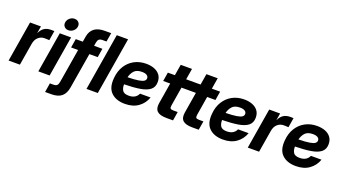

<svg xmlns="http://www.w3.org/2000/svg" viewBox="-67 -1417 4108 2297"><g transform="rotate(20 1986.5 -268.0)"><path d="M8.3 0 93.8 -515.6H232.4L217.8 -427.7H219.2Q241.2 -474.1 275.1 -496.6Q309.1 -519 360.4 -519Q373 -519 383.5 -518.6Q394 -518.1 402.3 -518.1L382.3 -395.5Q374.5 -396 356.7 -397Q338.9 -397.9 320.8 -397.9Q276.4 -397.9 242.2 -367.7Q208 -337.4 198.7 -279.3L152.3 0Z M386.7 0 472.2 -515.6H616.2L530.8 0ZM555.2 -585Q522 -585 502.4 -607.4Q482.9 -629.9 488.3 -662.1Q493.7 -694.8 520.5 -717.3Q547.4 -739.7 581.1 -739.7Q614.7 -739.7 634.3 -717.3Q653.8 -694.8 648.4 -662.1Q643.1 -629.9 616 -607.4Q588.9 -585 555.2 -585Z M1014.6 -515.6 996.1 -402.8H890.1L814.9 48.8Q802.2 127 757.3 165.5Q712.4 204.1 623.5 204.1H546.9L565.9 87.9H608.4Q640.6 87.9 655 75Q669.4 62 674.8 30.3L746.6 -402.8H657.2L675.8 -515.6H765.1L776.4 -582.5Q800.3 -727.5 967.8 -727.5H1049.8L1030.8 -614.7H981.4Q950.7 -614.7 936 -601.8Q921.4 -588.9 916 -558.1L909.2 -515.6Z M1264.6 -727.5 1144 0H1000L1120.6 -727.5Z M1490.7 11.7Q1378.4 11.7 1315.4 -49.3Q1252.4 -110.4 1264.6 -235.4Q1272 -324.7 1313.2 -390.4Q1354.5 -456.1 1420.9 -491.7Q1487.3 -527.3 1570.3 -527.3Q1627.9 -527.3 1673.8 -509.8Q1719.7 -492.2 1746.3 -456.8Q1772.9 -421.4 1772.9 -368.7Q1772.9 -303.2 1729.7 -268.6Q1686.5 -233.9 1603.8 -220.5Q1521 -207 1403.3 -205.1Q1402.3 -157.7 1421.9 -127Q1441.4 -96.2 1502 -96.2Q1549.3 -96.2 1579.1 -115.5Q1608.9 -134.8 1621.1 -165.5H1755.9Q1728 -85.9 1660.6 -37.1Q1593.3 11.7 1490.7 11.7ZM1413.6 -298.8Q1504.9 -300.8 1553.7 -309.1Q1602.5 -317.4 1620.6 -331.8Q1638.7 -346.2 1638.7 -366.7Q1638.7 -390.6 1617.4 -404.5Q1596.2 -418.5 1555.7 -418.5Q1488.8 -418.5 1457 -383.5Q1425.3 -348.6 1413.6 -298.8Z M2186.5 -515.6 2168 -402.8H2062.5L2022.5 -159.2Q2018.1 -132.8 2027.1 -122.8Q2036.1 -112.8 2064.9 -112.8H2120.1L2101.6 0H2018.1Q1932.6 0 1897.9 -33.2Q1863.3 -66.4 1875 -136.7L1918.9 -402.8H1829.6L1848.1 -515.6H1937.5L1960.9 -656.2H2104.5L2081.1 -515.6Z M2513.7 -515.6 2495.1 -402.8H2389.6L2349.6 -159.2Q2345.2 -132.8 2354.2 -122.8Q2363.3 -112.8 2392.1 -112.8H2447.3L2428.7 0H2345.2Q2259.8 0 2225.1 -33.2Q2190.4 -66.4 2202.1 -136.7L2246.1 -402.8H2156.7L2175.3 -515.6H2264.6L2288.1 -656.2H2431.6L2408.2 -515.6Z M2738.8 11.7Q2626.5 11.7 2563.5 -49.3Q2500.5 -110.4 2512.7 -235.4Q2520 -324.7 2561.3 -390.4Q2602.5 -456.1 2668.9 -491.7Q2735.4 -527.3 2818.4 -527.3Q2876 -527.3 2921.9 -509.8Q2967.8 -492.2 2994.4 -456.8Q3021 -421.4 3021 -368.7Q3021 -303.2 2977.8 -268.6Q2934.6 -233.9 2851.8 -220.5Q2769 -207 2651.4 -205.1Q2650.4 -157.7 2669.9 -127Q2689.5 -96.2 2750 -96.2Q2797.4 -96.2 2827.1 -115.5Q2856.9 -134.8 2869.1 -165.5H3003.9Q2976.1 -85.9 2908.7 -37.1Q2841.3 11.7 2738.8 11.7ZM2661.6 -298.8Q2752.9 -300.8 2801.8 -309.1Q2850.6 -317.4 2868.7 -331.8Q2886.7 -346.2 2886.7 -366.7Q2886.7 -390.6 2865.5 -404.5Q2844.2 -418.5 2803.7 -418.5Q2736.8 -418.5 2705.1 -383.5Q2673.3 -348.6 2661.6 -298.8Z M3053.2 0 3138.7 -515.6H3277.3L3262.7 -427.7H3264.2Q3286.1 -474.1 3320.1 -496.6Q3354 -519 3405.3 -519Q3418 -519 3428.5 -518.6Q3439 -518.1 3447.3 -518.1L3427.2 -395.5Q3419.4 -396 3401.6 -397Q3383.8 -397.9 3365.7 -397.9Q3321.3 -397.9 3287.1 -367.7Q3252.9 -337.4 3243.7 -279.3L3197.3 0Z M3666.5 11.7Q3554.2 11.7 3491.2 -49.3Q3428.2 -110.4 3440.4 -235.4Q3447.8 -324.7 3489 -390.4Q3530.3 -456.1 3596.7 -491.7Q3663.1 -527.3 3746.1 -527.3Q3803.7 -527.3 3849.6 -509.8Q3895.5 -492.2 3922.1 -456.8Q3948.7 -421.4 3948.7 -368.7Q3948.7 -303.2 3905.5 -268.6Q3862.3 -233.9 3779.5 -220.5Q3696.8 -207 3579.1 -205.1Q3578.1 -157.7 3597.7 -127Q3617.2 -96.2 3677.7 -96.2Q3725.1 -96.2 3754.9 -115.5Q3784.7 -134.8 3796.9 -165.5H3931.6Q3903.8 -85.9 3836.4 -37.1Q3769 11.7 3666.5 11.7ZM3589.4 -298.8Q3680.7 -300.8 3729.5 -309.1Q3778.3 -317.4 3796.4 -331.8Q3814.5 -346.2 3814.5 -366.7Q3814.5 -390.6 3793.2 -404.5Q3772 -418.5 3731.4 -418.5Q3664.6 -418.5 3632.8 -383.5Q3601.1 -348.6 3589.4 -298.8Z"/></g></svg>

Font: Inter Display
Style: Bold Italic
Weight: 700
Italic angle: -9.39999°
Designer: Rasmus Andersson
Foundry: rsms
Version: Version 4.000;git-a52131595